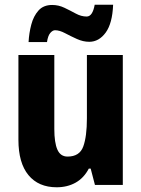

<svg xmlns="http://www.w3.org/2000/svg" viewBox="-20 -783 599 813"><path d="M500 -550V0H382L364 -69H356Q335 -29 300 -9.5Q265 10 220 10Q143 10 100.5 -41.5Q58 -93 58 -191V-550H210V-237Q210 -179 223 -149.5Q236 -120 266 -120Q317 -120 332.5 -162.5Q348 -205 348 -282V-550ZM101 -605Q103 -643 112.5 -679Q122 -715 143 -738.5Q164 -762 201 -762Q228 -762 253 -750Q278 -738 301 -725.5Q324 -713 347 -713Q372 -713 381 -763H459Q456 -684 427.5 -645Q399 -606 358 -606Q332 -606 305.5 -618Q279 -630 255.5 -642.5Q232 -655 213 -655Q203 -655 193 -643.5Q183 -632 179 -605Z"/></svg>

Font: Noto Sans Condensed ExtraBold
Style: Regular
Weight: 800
Width: 3
Designer: Monotype Design Team
Foundry: Monotype Imaging Inc.
Version: Version 2.013; ttfautohint (v1.8.4.7-5d5b)